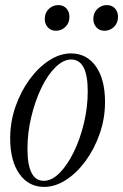

<svg xmlns="http://www.w3.org/2000/svg" viewBox="-20 -726 484 755"><path d="M154 9Q92 9 56 -42.5Q20 -94 20 -182Q20 -247 41 -307Q62 -367 96.5 -414Q131 -461 173.5 -488.5Q216 -516 259 -516Q321 -516 357 -465Q393 -414 393 -325Q393 -260 372 -200Q351 -140 316.5 -93Q282 -46 239.5 -18.5Q197 9 154 9ZM152 -15Q184 -15 214.5 -46Q245 -77 270 -128Q295 -179 310 -241.5Q325 -304 325 -367Q325 -492 260 -492Q229 -492 198 -461.5Q167 -431 142.5 -380Q118 -329 103 -266.5Q88 -204 88 -141Q88 -15 152 -15ZM200 -605Q180 -605 168 -618.5Q156 -632 156 -651Q156 -676 172 -691Q188 -706 209 -706Q229 -706 241 -693Q253 -680 253 -660Q253 -635 237 -620Q221 -605 200 -605ZM391 -605Q371 -605 359 -618.5Q347 -632 347 -651Q347 -676 363 -691Q379 -706 400 -706Q420 -706 432 -693Q444 -680 444 -660Q444 -635 428 -620Q412 -605 391 -605Z"/></svg>

Font: Instrument Serif
Style: Italic
Weight: 400
Italic angle: -13°
Designer: Rodrigo Fuenzalida
Foundry: fragTYPE
Version: Version 1.000; ttfautohint (v1.8.4.7-5d5b);gftools[0.9.27]